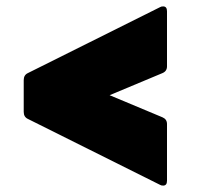

<svg xmlns="http://www.w3.org/2000/svg" viewBox="-20 -614 640 599"><path d="M501 -50Q501 -35 489 -35Q483 -35 480 -37L67 -243Q54 -249 54 -265V-364Q54 -380 67 -386L480 -592Q483 -594 489 -594Q501 -594 501 -579V-407Q501 -392 487 -386L322 -317L487 -248Q501 -242 501 -227Z"/></svg>

Font: LINE Seed Sans TH App Heavy
Style: Regular
Weight: 900
Designer: Dalton Maag Ltd | Thai characters by Cadson Demak Co.,Ltd.
Foundry: Dalton Maag Ltd
Version: Version 1.003